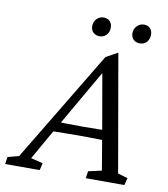

<svg xmlns="http://www.w3.org/2000/svg" viewBox="-122 -807 767 877"><g transform="rotate(10 262.0 -368.5)"><path d="M-39.1 0 -34.2 -33.2 17.6 -46.9 327.1 -560.5 381.8 -590.8 476.6 -46.9 522.5 -33.2 513.7 0H335L339.8 -33.2L401.4 -46.9L376 -197.3L371.1 -226.6L323.2 -502L345.7 -520.5L175.8 -225.6L158.2 -196.3L73.2 -46.9L128.9 -33.2L121.1 0ZM128.9 -184.6 138.7 -232.4Q157.2 -231.4 192.4 -230.5Q227.5 -229.5 276.4 -229.5Q324.2 -229.5 359.4 -230.5Q394.5 -231.4 412.1 -232.4L401.4 -184.6Q363.3 -185.5 328.6 -186Q293.9 -186.5 266.6 -186.5Q239.3 -186.5 205.6 -186Q171.9 -185.5 128.9 -184.6ZM284.2 -649.4Q266.6 -649.4 254.9 -660.2Q243.2 -670.9 243.2 -689.5Q243.2 -710 256.3 -723.6Q269.5 -737.3 289.1 -737.3Q306.6 -737.3 317.4 -726.1Q328.1 -714.8 328.1 -697.3Q328.1 -675.8 315.4 -662.6Q302.7 -649.4 284.2 -649.4ZM470.7 -649.4Q453.1 -649.4 441.4 -660.2Q429.7 -670.9 429.7 -689.5Q429.7 -710 443.4 -723.6Q457 -737.3 475.6 -737.3Q494.1 -737.3 504.4 -726.1Q514.6 -714.8 514.6 -697.3Q514.6 -675.8 502.4 -662.6Q490.2 -649.4 470.7 -649.4Z"/></g></svg>

Font: Crimson Pro Light
Style: Italic
Weight: 300
Italic angle: -12°
Designer: Jacques Le Bailly
Foundry: Baron von Fonthausen
Version: Version 1.003